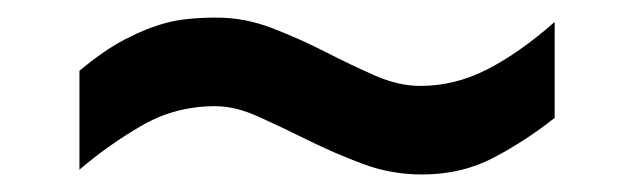

<svg xmlns="http://www.w3.org/2000/svg" viewBox="-20 -475 717 217"><path d="M69.8 -395Q97.2 -418 121.6 -430.7Q146 -443.4 168 -449.2Q189.9 -455.1 225.1 -455.1Q256.8 -455.1 287.8 -443.1Q318.8 -431.2 347.4 -416.5Q376 -401.9 403.1 -389.9Q430.2 -377.9 455.1 -377.9Q494.1 -377.9 530.5 -396.5Q566.9 -415 606.9 -450.2V-341.8Q574.2 -315.9 538.1 -296.9Q502 -277.8 457 -277.8Q421.9 -277.8 389.9 -289.8Q357.9 -301.8 328.4 -316.4Q298.8 -331.1 272.5 -343Q246.1 -355 223.1 -355Q178.2 -355 140.1 -333Q102.1 -311 69.8 -283.2Z"/></svg>

Font: Clear Sans
Style: Bold
Weight: 700
Foundry: Intel Corporation
Version: Version 1.00